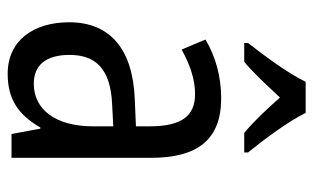

<svg xmlns="http://www.w3.org/2000/svg" viewBox="-178 -628 816 500"><g transform="rotate(90 230.0 -378.0)"><path d="M274 -766H193C172 -722 128 -662 92 -616V-606H141C169 -629 201 -664 234 -699C265 -664 296 -631 326 -606H377V-616C342 -659 296 -721 274 -766ZM236 -546C179 -546 126 -531 83 -505L109 -443C149 -465 187 -478 225 -478C282 -478 309 -443 309 -359V-324L239 -321C107 -316 38 -256 38 -150C38 -58 85 10 172 10C239 10 279 -18 312 -75H315L329 0H391V-363C391 -483 345 -546 236 -546ZM252 -262 309 -265V-213C309 -113 264 -58 198 -58C152 -58 123 -87 123 -151C123 -220 160 -258 252 -262Z"/></g></svg>

Font: Noto Sans Lao UI Cond
Style: Regular
Weight: 400
Width: 3
Designer: Monotype Design Team
Foundry: Monotype Imaging Inc.
Version: Version 2.000